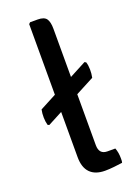

<svg xmlns="http://www.w3.org/2000/svg" viewBox="-142 -796 615 860"><g transform="rotate(-20 165.5 -366.0)"><path d="M39.5 -273.5 32.5 -277Q28 -293 27.5 -313Q27 -333 31 -351L284 -484.5L291 -480.5Q296 -465 296.2 -445Q296.5 -425 292.5 -406.5ZM281.5 -73.5Q290 -52 290 -24Q290 -18.5 289.8 -13Q289.5 -7.5 288 -3Q271 -0.5 247.8 2Q224.5 4.5 205 4.5Q158.5 4.5 134 -20.5Q109.5 -45.5 109.5 -95V-729L116 -735.5H152Q183 -735.5 193.8 -720.2Q204.5 -705 204.5 -672V-117.5Q204.5 -73.5 244 -73.5Z"/></g></svg>

Font: Signika Negative
Style: Regular
Weight: 400
Designer: Anna Giedry
Foundry: Anna Giedry
Version: Version 2.001